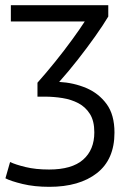

<svg xmlns="http://www.w3.org/2000/svg" viewBox="-20 -538 501 743"><path d="M171 185Q113 185 67.5 174Q22 163 1 152L19 89Q40 99 79 108.5Q118 118 170 118Q258 118 301.5 80Q345 42 345 -26Q345 -70 328 -97Q311 -124 283.5 -138.5Q256 -153 222 -158.5Q188 -164 153 -164H125V-218Q158 -255 193.5 -299Q229 -343 259.5 -385Q290 -427 308 -455H22V-518H399V-474Q380 -442 348.5 -397.5Q317 -353 280.5 -306.5Q244 -260 209 -221Q265 -218 313.5 -197.5Q362 -177 392.5 -135.5Q423 -94 423 -25Q423 79 355 132Q287 185 171 185Z"/></svg>

Font: Ubuntu Sans
Style: Regular
Weight: 400
Designer: Dalton Maag Ltd
Foundry: Dalton Maag Ltd
Version: Version 1.006; ttfautohint (v1.8.4.7-5d5b)